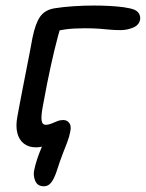

<svg xmlns="http://www.w3.org/2000/svg" viewBox="-20 -520 521 686"><path d="M137.2 145.6Q113.8 145.6 105.8 126.1Q97.8 106.6 102.4 86.8Q105.4 71.4 112.1 50.6Q118.8 29.8 128.9 6Q139 -17.8 152 -40L166.4 -11.6Q150.4 -2.6 136.8 1.9Q123.2 6.4 108.2 6.4Q82.4 6.4 65.1 -7.1Q47.8 -20.6 41.7 -45.5Q35.6 -70.4 42.4 -105.2Q44.6 -118.6 49.8 -145.3Q55 -172 61.4 -205.5Q67.8 -239 74.7 -273.5Q81.6 -308 87.1 -337Q92.6 -366 95.8 -384Q106.4 -436.4 123.5 -460.6Q140.6 -484.8 175 -490.4Q206.4 -495.4 243.1 -497.8Q279.8 -500.2 316.2 -500.2Q342 -500.2 370.4 -498.8Q398.8 -497.4 422.9 -494Q447 -490.6 460.8 -485Q472.2 -479.8 477.2 -470.2Q482.2 -460.6 480.6 -450Q476.8 -430.2 455.5 -421.3Q434.2 -412.4 410.8 -412.4Q389.8 -412.4 372.9 -414Q356 -415.6 335.4 -417.3Q314.8 -419 282.6 -419Q242.6 -419 214 -415.1Q185.4 -411.2 151.6 -403.2L200.6 -435Q193.4 -414 187 -390Q180.6 -366 174 -339Q167.4 -312 161.1 -282.4Q154.8 -252.8 148 -219.8Q138.6 -170.4 132.6 -138.2Q126.6 -106 128.6 -90.1Q130.6 -74.2 143.6 -74.2Q153.6 -74.2 163.9 -78.5Q174.2 -82.8 184.5 -87Q194.8 -91.2 206 -91.2Q219 -91.2 227.2 -81Q235.4 -70.8 231.2 -50.6Q227.8 -31.8 220.5 -12.7Q213.2 6.4 203.7 30.6Q194.2 54.8 183 90.2Q173.6 118.6 163 132.1Q152.4 145.6 137.2 145.6Z"/></svg>

Font: Shantell Sans Light
Style: Italic
Weight: 300
Italic angle: -11°
Designer: Stephen Nixon, Anya Danilova, Shantell Martin
Foundry: Arrow Type
Version: Version 1.008;[ac192a2d6]